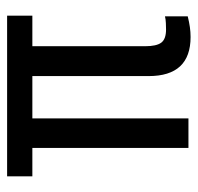

<svg xmlns="http://www.w3.org/2000/svg" viewBox="-28 -538 556 540"><g transform="rotate(-90 250.0 -268.0)"><path d="M306 -455H187V-16H104V-455H24V-526H476V-455H390V-138Q390 -106 400 -92.5Q410 -79 437 -79Q444 -79 455 -79.5Q466 -80 474 -82V-18Q458 -14 444 -12Q430 -10 416 -10Q306 -10 306 -128Z"/></g></svg>

Font: D2Coding ligature
Style: Regular
Weight: 400
Monospace: yes
Designer: Yong-Rak Park; Jeong-Hwan Yoon; Sang-Min Lee;
Foundry: NHN Corporation
Version: Version 1.3.2; Build 20180524